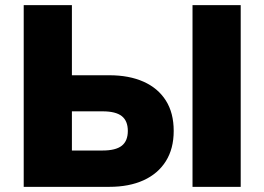

<svg xmlns="http://www.w3.org/2000/svg" viewBox="-20 -725 1026 745"><path d="M72 0V-705H259V-433H404Q481 -433 537 -408Q593 -383 623.5 -335Q654 -287 654 -217Q654 -148 623.5 -99.5Q593 -51 537 -25.5Q481 0 404 0ZM259 -141H378Q429 -141 452.5 -159.5Q476 -178 476 -217Q476 -256 452.5 -274.5Q429 -293 378 -293H259ZM727 0V-705H914V0Z"/></svg>

Font: Nunito Sans 10pt Black
Style: Regular
Weight: 900
Designer: Vernon Adams
Foundry: Vernon Adams
Version: Version 3.101;gftools[0.9.27]